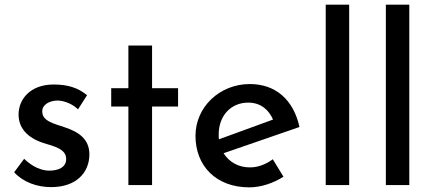

<svg xmlns="http://www.w3.org/2000/svg" viewBox="-20 -797 1862 827"><path d="M200 9C311 9 365 -56 365 -132C365 -198 319 -229 258 -249C212 -265 161 -275 162 -318C162 -346 193 -364 229 -364C256 -363 292 -350 316 -326L355 -387C315 -420 270 -433 211 -433C110 -433 60 -369 60 -304C60 -246 97 -204 167 -181C216 -166 265 -155 265 -112C265 -76 231 -62 192 -62C158 -62 119 -79 84 -113L41 -55C79 -13 139 9 200 9Z M533 -601V-417H459V-338H533V0H635V-338H747V-417H635V-601Z M1054 10C1103 10 1158 -8 1201 -36L1155 -111C1125 -89 1092 -76 1056 -76C1007 -76 967 -99 943 -137L1270 -250C1244 -367 1168 -435 1056 -435C926 -435 822 -336 822 -212C822 -83 910 10 1054 10ZM922 -218C922 -298 974 -355 1049 -355C1106 -355 1139 -321 1156 -282L923 -197C922 -203 922 -211 922 -218Z M1383 -777V0H1484V-777Z M1642 -777V0H1743V-777Z"/></svg>

Font: Reem Kufi
Style: Regular
Weight: 400
Designer: Khaled Hosny
Version: Version 0.007